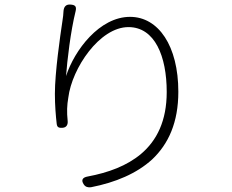

<svg xmlns="http://www.w3.org/2000/svg" viewBox="-20 -792 1020 843"><path d="M599 -116C537 -64 456 -34 365 -17C342 -13 335 -1 348 18C355 29 367 32 380 30C487 9 580 -30 648 -92C720 -160 763 -255 763 -389C763 -590 676 -718 551 -718C417 -718 307 -572 270 -458C275 -526 290 -655 312 -743C317 -764 310 -771 288 -772C270 -773 261 -763 259 -745C258 -730 257 -715 254 -699C244 -632 221 -474 221 -380C221 -329 225 -283 229 -248C231 -232 239 -230 255 -231C272 -232 279 -245 277 -262C273 -300 274 -330 280 -364C296 -492 417 -673 544 -673C660 -673 712 -545 712 -388C712 -262 669 -175 599 -116Z"/></svg>

Font: GenSenRounded2 TW L
Style: Regular
Weight: 300
Version: Version 2.100;PS 2.1;hotconv 16.6.51;makeotf.lib2.5.65220 DE